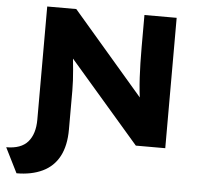

<svg xmlns="http://www.w3.org/2000/svg" viewBox="-94 -762 1088 1027"><g transform="rotate(5 450.0 -248.5)"><path d="M32 203 -35 69Q45 69 81.5 26.5Q118 -16 118 -93V-700H274L697 -208L660 -205Q654 -250 650 -288.5Q646 -327 644 -364.5Q642 -402 641 -441.5Q640 -481 640 -527V-700H813V0H655L216 -508L271 -509Q276 -469 279.5 -435.5Q283 -402 285.5 -373Q288 -344 289.5 -317.5Q291 -291 291 -264.5Q291 -238 291 -207V-55Q291 32 260.5 89.5Q230 147 171 175Q112 203 32 203Z"/></g></svg>

Font: Lexend Exa
Style: Bold
Weight: 700
Designer: Bonnie Shaver-Troup, Thomas Jockin
Foundry: Lexend
Version: Version 1.007